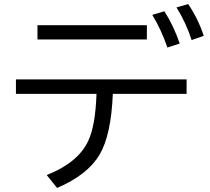

<svg xmlns="http://www.w3.org/2000/svg" viewBox="-20 -883 1040 953"><path d="M59.1 -488.8H906.2V-417H540Q531.7 -212.4 474.1 -115.2Q414.1 -14.2 263.2 49.8L211.9 -14.2Q365.7 -74.7 417 -181.6Q453.6 -257.3 459 -417H59.1ZM166 -757.8H709V-687H166ZM811 -647Q779.3 -738.8 735.8 -809.1L795.9 -827.1Q841.3 -756.3 872.1 -667ZM931.2 -684.1Q903.3 -770.5 856 -846.2L914.1 -862.8Q963.9 -789.1 991.2 -705.1Z"/></svg>

Font: BIZ UDGothic
Style: Regular
Weight: 400
Monospace: yes
Designer: TypeBank Co., Ltd.
Foundry: Morisawa Inc.
Version: Version 1.05